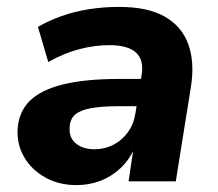

<svg xmlns="http://www.w3.org/2000/svg" viewBox="-20 -526 632 557"><path d="M202 11Q151 11 111.5 -11Q72 -33 50.5 -69.5Q29 -106 31 -150Q34 -201 66 -233Q98 -265 162.5 -281Q227 -297 326 -297H403L391 -218H328Q278 -218 246 -212.5Q214 -207 198.5 -194Q183 -181 182 -156Q180 -126 200.5 -109.5Q221 -93 254 -93Q284 -93 309 -106Q334 -119 351 -142.5Q368 -166 373 -198L391 -309Q398 -352 374.5 -373.5Q351 -395 297 -395Q255 -395 210.5 -383.5Q166 -372 120 -346L90 -448Q121 -466 159 -479.5Q197 -493 239.5 -499.5Q282 -506 325 -506Q409 -506 458.5 -477.5Q508 -449 526.5 -397Q545 -345 534 -275L490 0H353L368 -100H372Q356 -63 330 -38.5Q304 -14 271.5 -1.5Q239 11 202 11Z"/></svg>

Font: Nunito Sans 10pt ExtraBold
Style: Italic
Weight: 800
Italic angle: -9°
Designer: Vernon Adams
Foundry: Vernon Adams
Version: Version 3.101;gftools[0.9.27]